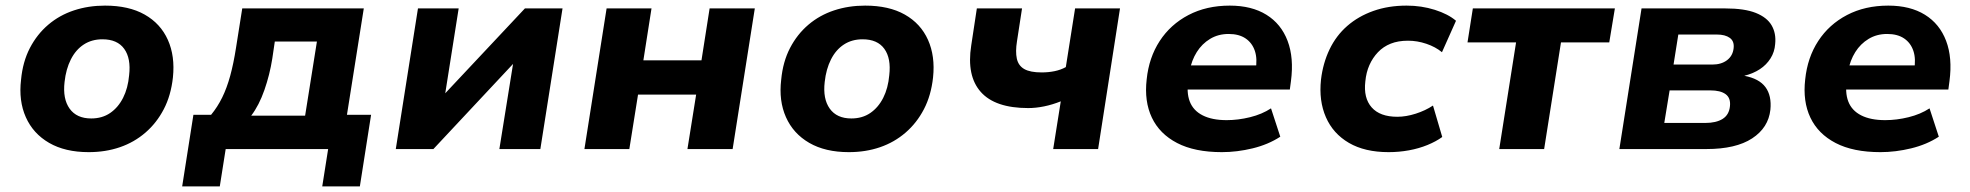

<svg xmlns="http://www.w3.org/2000/svg" viewBox="-20 -531 7018 684"><path d="M296 11Q212 11 155 -22Q98 -55 72 -113.5Q46 -172 55 -247Q61 -311 86.5 -360Q112 -409 152 -443Q192 -477 243.5 -494Q295 -511 354 -511Q439 -511 495.5 -479Q552 -447 578 -389Q604 -331 596 -255Q589 -191 563.5 -142Q538 -93 498 -58.5Q458 -24 407 -6.5Q356 11 296 11ZM305 -109Q344 -109 372.5 -128.5Q401 -148 418.5 -182.5Q436 -217 440 -263Q447 -323 422.5 -357Q398 -391 345 -391Q307 -391 278.5 -372.5Q250 -354 232.5 -319.5Q215 -285 210 -239Q203 -179 228 -144Q253 -109 305 -109Z M629 133 669 -122H732Q755 -150 771.5 -183.5Q788 -217 800 -260.5Q812 -304 821 -362L843 -501H1276L1216 -122H1302L1262 133H1128L1149 0H784L763 133ZM875 -119H1067L1109 -383H959L950 -322Q941 -265 922 -210.5Q903 -156 875 -119Z M1390 0 1469 -501H1614L1565 -191H1559L1850 -501H1984L1905 0H1759L1809 -311H1815L1524 0Z M2062 0 2141 -501H2301L2272 -316H2479L2508 -501H2669L2590 0H2429L2460 -194H2253L2222 0Z M3004 11Q2920 11 2863 -22Q2806 -55 2780 -113.5Q2754 -172 2763 -247Q2769 -311 2794.5 -360Q2820 -409 2860 -443Q2900 -477 2951.5 -494Q3003 -511 3062 -511Q3147 -511 3203.5 -479Q3260 -447 3286 -389Q3312 -331 3304 -255Q3297 -191 3271.5 -142Q3246 -93 3206 -58.5Q3166 -24 3115 -6.5Q3064 11 3004 11ZM3013 -109Q3052 -109 3080.5 -128.5Q3109 -148 3126.5 -182.5Q3144 -217 3148 -263Q3155 -323 3130.5 -357Q3106 -391 3053 -391Q3015 -391 2986.5 -372.5Q2958 -354 2940.5 -319.5Q2923 -285 2918 -239Q2911 -179 2936 -144Q2961 -109 3013 -109Z M3732 0 3759 -170Q3729 -158 3699.5 -152Q3670 -146 3643 -146Q3525 -146 3474 -203.5Q3423 -261 3440 -369L3460 -501H3621L3603 -384Q3597 -347 3602.5 -322Q3608 -297 3629 -285Q3650 -273 3691 -273Q3715 -273 3737 -277.5Q3759 -282 3777 -292L3810 -501H3970L3892 0Z M4333 11Q4236 11 4173.5 -21.5Q4111 -54 4083.5 -112Q4056 -170 4065 -248Q4073 -326 4111.5 -385Q4150 -444 4214 -477.5Q4278 -511 4361 -511Q4439 -511 4491.5 -478.5Q4544 -446 4567 -385.5Q4590 -325 4579 -242L4575 -212H4187L4200 -298H4469L4453 -281Q4460 -321 4450.5 -349.5Q4441 -378 4417.5 -394Q4394 -410 4357 -410Q4320 -410 4291 -392.5Q4262 -375 4243.5 -345.5Q4225 -316 4218 -278L4214 -251Q4206 -202 4218.5 -169.5Q4231 -137 4264.5 -120Q4298 -103 4350 -103Q4391 -103 4433.5 -113.5Q4476 -124 4508 -145L4541 -44Q4498 -16 4442.5 -2.5Q4387 11 4333 11Z M4927 11Q4842 11 4785.5 -22Q4729 -55 4703.5 -113.5Q4678 -172 4686 -247Q4693 -306 4716.5 -355Q4740 -404 4779.5 -438.5Q4819 -473 4872.5 -492Q4926 -511 4991 -511Q5044 -511 5091.5 -496Q5139 -481 5167 -457L5117 -345Q5094 -364 5061.5 -375Q5029 -386 4996 -386Q4961 -386 4934.5 -375.5Q4908 -365 4889 -345Q4870 -325 4858.5 -299Q4847 -273 4844 -241Q4837 -182 4866.5 -148.5Q4896 -115 4958 -115Q4989 -115 5023.5 -126Q5058 -137 5085 -155L5118 -43Q5096 -27 5065.5 -14.5Q5035 -2 4999.5 4.5Q4964 11 4927 11Z M5321 0 5381 -380H5208L5227 -501H5733L5713 -380H5541L5481 0Z M5749 0 5828 -501H6126Q6195 -501 6235 -485Q6275 -469 6291.5 -440.5Q6308 -412 6304 -374Q6302 -346 6287.5 -323Q6273 -300 6249.5 -284.5Q6226 -269 6194 -261Q6247 -251 6269.5 -220.5Q6292 -190 6287 -140Q6280 -76 6222 -38Q6164 0 6059 0ZM5909 -93H6055Q6094 -93 6117 -107.5Q6140 -122 6143 -153Q6146 -182 6127.5 -195.5Q6109 -209 6073 -209H5928ZM5942 -301H6080Q6112 -301 6132.5 -316.5Q6153 -332 6156 -359Q6159 -384 6142.5 -396Q6126 -408 6096 -408H5959Z M6679 11Q6582 11 6519.5 -21.5Q6457 -54 6429.5 -112Q6402 -170 6411 -248Q6419 -326 6457.5 -385Q6496 -444 6560 -477.5Q6624 -511 6707 -511Q6785 -511 6837.5 -478.5Q6890 -446 6913 -385.5Q6936 -325 6925 -242L6921 -212H6533L6546 -298H6815L6799 -281Q6806 -321 6796.5 -349.5Q6787 -378 6763.5 -394Q6740 -410 6703 -410Q6666 -410 6637 -392.5Q6608 -375 6589.5 -345.5Q6571 -316 6564 -278L6560 -251Q6552 -202 6564.5 -169.5Q6577 -137 6610.5 -120Q6644 -103 6696 -103Q6737 -103 6779.5 -113.5Q6822 -124 6854 -145L6887 -44Q6844 -16 6788.5 -2.5Q6733 11 6679 11Z"/></svg>

Font: Nunito Sans 8pt ExtraBold
Style: Italic
Weight: 800
Italic angle: -9°
Version: Version 3.101;gftools[0.9.27]